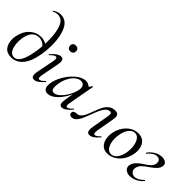

<svg xmlns="http://www.w3.org/2000/svg" viewBox="-5 -1444 2174 2174"><g transform="rotate(45 1081.5 -357.5)"><path d="M258 -423Q258 -546 227 -625.5Q196 -705 123 -705Q94 -705 64 -689L62 -688Q59 -688 56.5 -692Q54 -696 56 -698Q104 -729 150 -729Q238 -729 281 -639.5Q324 -550 324 -413Q324 -332 311 -258Q288 -121 231 -53.5Q174 14 93 14Q22 14 -11 -30Q-44 -74 -44 -139Q-44 -166 -40 -186Q-24 -281 35 -336.5Q94 -392 171 -392Q220 -392 257 -369Q258 -387 258 -423ZM254 -325Q236 -349 211 -360.5Q186 -372 158 -372Q109 -372 75 -337Q41 -302 29 -230Q24 -198 24 -169Q24 -102 46.5 -56Q69 -10 115 -10Q203 -10 240 -217Q250 -268 254 -325Z M563 -77Q567 -77 569 -73.5Q571 -70 568 -68Q535 -29 507.5 -10Q480 9 454 9Q414 9 414 -40Q414 -61 420 -89L461 -297Q464 -312 464 -323Q464 -353 445 -353Q434 -353 417 -341.5Q400 -330 380 -309Q379 -308 377 -308Q374 -308 371.5 -311.5Q369 -315 372 -317Q438 -395 489 -395Q509 -395 518.5 -383.5Q528 -372 528 -348Q528 -325 523 -302L482 -89Q479 -74 479 -63Q479 -34 497 -34Q520 -34 560 -76Q561 -77 563 -77ZM553 -522Q541 -509 518 -509Q496 -509 483.5 -521.5Q471 -534 471 -556Q471 -577 483.5 -589Q496 -601 518 -601Q540 -601 552.5 -589Q565 -577 565 -556Q565 -534 553 -522Z M986 -405 928 -89Q925 -74 925 -62Q925 -34 942 -34Q963 -34 1004 -77Q1005 -78 1007 -78Q1010 -78 1012 -74.5Q1014 -71 1012 -69Q979 -30 952 -10.5Q925 9 900 9Q880 9 870.5 -3Q861 -15 861 -41Q861 -57 866 -89L882 -184Q839 -93 783 -40Q727 13 674 13Q644 13 627.5 -5.5Q611 -24 611 -62Q611 -71 613 -91Q623 -160 666.5 -232.5Q710 -305 769 -352Q828 -399 880 -399Q922 -399 948 -372Q967 -388 974 -407Q976 -409 978 -409Q981 -409 984 -407.5Q987 -406 986 -405ZM719 -44Q753 -44 790.5 -79Q828 -114 857.5 -167Q887 -220 897 -269Q900 -283 900 -296Q900 -325 885 -342Q870 -359 842 -359Q808 -359 774 -331.5Q740 -304 715 -256Q690 -208 681 -148Q677 -116 677 -106Q677 -44 719 -44Z M1407 -310 1368 -89Q1366 -69 1366 -64Q1366 -34 1384 -34Q1405 -34 1447 -76Q1448 -77 1450 -77Q1453 -77 1455 -73.5Q1457 -70 1455 -68Q1422 -29 1394.5 -10Q1367 9 1340 9Q1300 9 1300 -42Q1300 -59 1305 -89L1340 -293Q1342 -302 1342 -317Q1342 -347 1320 -347Q1290 -347 1267 -323.5Q1244 -300 1228 -264.5Q1212 -229 1191 -172Q1169 -113 1152.5 -76.5Q1136 -40 1112 -15.5Q1088 9 1056 9Q1038 9 1027.5 0.5Q1017 -8 1017 -24Q1017 -44 1031 -53Q1045 -62 1067 -62Q1097 -62 1117.5 -81.5Q1138 -101 1152 -130Q1166 -159 1183 -208Q1206 -270 1224.5 -307Q1243 -344 1275 -370Q1307 -396 1355 -396Q1382 -396 1396 -383Q1410 -370 1410 -341Q1410 -328 1407 -310Z M1803 -83Q1769 -36 1724 -11Q1679 14 1632 14Q1570 14 1536.5 -28.5Q1503 -71 1503 -139Q1503 -161 1508 -193Q1519 -252 1550.5 -299Q1582 -346 1627 -372.5Q1672 -399 1722 -399Q1786 -399 1820.5 -357.5Q1855 -316 1855 -248Q1855 -222 1849 -193Q1836 -130 1803 -83ZM1785 -212Q1785 -280 1760.5 -327.5Q1736 -375 1691 -375Q1653 -375 1622 -338Q1591 -301 1579 -236Q1572 -198 1572 -169Q1572 -102 1597.5 -56.5Q1623 -11 1667 -11Q1706 -11 1736.5 -48Q1767 -85 1779 -149Q1785 -181 1785 -212Z M2148 -271Q2123 -245 2081 -216Q2031 -183 2005 -157Q1979 -131 1972 -91Q1971 -88 1971 -81Q1971 -55 1989.5 -36.5Q2008 -18 2039 -18Q2087 -18 2144 -75Q2145 -76 2147 -76Q2150 -76 2152.5 -73.5Q2155 -71 2154 -68Q2122 -28 2078 -7Q2034 14 1991 14Q1954 14 1928 -5.5Q1902 -25 1902 -58Q1902 -66 1903 -71Q1910 -108 1939.5 -138.5Q1969 -169 2014 -197Q2061 -227 2081.5 -248.5Q2102 -270 2107 -301Q2108 -305 2108 -312Q2108 -334 2095 -349.5Q2082 -365 2055 -365Q2026 -365 1999.5 -347Q1973 -329 1947 -298L1945 -297Q1942 -297 1939 -300Q1936 -303 1937 -305Q1972 -352 2014.5 -375.5Q2057 -399 2102 -399Q2133 -399 2156.5 -384.5Q2180 -370 2180 -342Q2180 -334 2179 -330Q2173 -297 2148 -271Z"/></g></svg>

Font: CormorantInfant-MediumItalic
Style: Italic
Weight: 500
Italic angle: -10°
Designer: Christian Thalmann (Catharsis Fonts)
Foundry: Catharsis Fonts
Version: Version 3.303